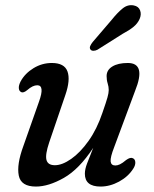

<svg xmlns="http://www.w3.org/2000/svg" viewBox="-20 -694 579 724"><path d="M480.5 -97.5Q489.5 -94 490.2 -82.5Q491 -71 482.5 -58Q463.5 -28 429 -9.2Q394.5 9.5 359 9.5Q300 9.5 300 -39Q300 -56 308.5 -78Q317 -100 331.5 -136.5Q278.5 -56 220.8 -23.2Q163 9.5 115.5 9.5Q59 9.5 50.8 -32Q42.5 -73.5 68 -143L127 -310.5Q149.5 -372.5 120.5 -372.5Q103.5 -372.5 83 -354.5Q68 -342 59.5 -347Q52 -350.5 51 -361.2Q50 -372 58 -387.5Q74.5 -417.5 106.5 -437Q138.5 -456.5 175.5 -456.5Q223 -456.5 234.5 -424.5Q246 -392.5 226.5 -336L165.5 -157Q150 -111 155.2 -91Q160.5 -71 187 -71Q214.5 -71 248.5 -94.8Q282.5 -118.5 314 -162.8Q345.5 -207 366 -268Q380.5 -309.5 385.2 -326.5Q390 -343.5 390 -354.5Q390 -367 386 -379.5Q382 -392 382 -407Q382 -430 403.5 -443.2Q425 -456.5 462 -456.5Q532 -456.5 489.5 -351.5L410.5 -139Q395.5 -100.5 397.2 -85.2Q399 -70 415 -70Q423 -70 432.5 -74.5Q442 -79 455.5 -90.5Q471.5 -102 480.5 -97.5ZM401 -619Q423 -646.5 442.5 -662.2Q462 -678 484.5 -673.5Q502.5 -670 508.2 -655Q514 -640 506.5 -622.5Q499 -605.5 483.5 -592.8Q468 -580 442.5 -566.5L347.5 -506.5Q340 -502.5 332.2 -502.5Q324.5 -502.5 321 -507.5Q317 -513 320.2 -520.5Q323.5 -528 329.5 -535.5Z"/></svg>

Font: Fraunces 72pt SuperSoft
Style: Italic
Weight: 400
Italic angle: -16°
Version: Version 1.000;[b76b70a41]